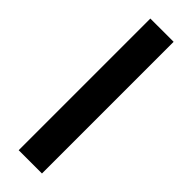

<svg xmlns="http://www.w3.org/2000/svg" viewBox="-243 -718 729 729"><g transform="rotate(45 122.0 -353.5)"><path d="M184.6 0H59.6V-707H184.6Z"/></g></svg>

Font: WEMIX Pretendard SemiBold
Style: Regular
Weight: 600
Designer: Base glyphs from Inter by Rasmus Andersson; Hangeul glyphs from Noto Sans CJK(Source Han Sans) by Jang Soo-young and Kan
Foundry: Kil Hyung-jin
Version: Version 1.000